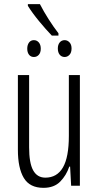

<svg xmlns="http://www.w3.org/2000/svg" viewBox="-20 -893 472 923"><path d="M172 -873Q190 -838 213.5 -801Q237 -764 261 -733V-722H229Q201 -751 168 -791Q135 -831 114 -865V-873ZM143 -700Q157 -700 166.5 -689Q176 -678 176 -659Q176 -640 166.5 -629.5Q157 -619 143 -619Q128 -619 119.5 -630Q111 -641 111 -659Q111 -677 119.5 -688.5Q128 -700 143 -700ZM291 -700Q304 -700 314 -689.5Q324 -679 324 -660Q324 -640 314 -629.5Q304 -619 291 -619Q276 -619 267 -630Q258 -641 258 -660Q258 -678 267 -689Q276 -700 291 -700ZM364 -532V0H322L317 -92H313Q299 -50 269.5 -20Q240 10 189 10Q123 10 94.5 -37.5Q66 -85 66 -173V-532H120V-185Q120 -109 139.5 -74Q159 -39 198 -39Q254 -39 282.5 -88Q311 -137 311 -240V-532Z"/></svg>

Font: Noto Sans ExtraCondensed Light
Style: Regular
Weight: 300
Width: 2
Designer: Monotype Design Team
Foundry: Monotype Imaging Inc.
Version: Version 2.013; ttfautohint (v1.8.4.7-5d5b)